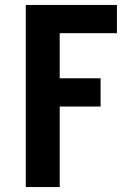

<svg xmlns="http://www.w3.org/2000/svg" viewBox="-20 -755 540 775"><path d="M84 0V-735H452V-621H221V-439H386V-325H221V0Z"/></svg>

Font: Iosevka SS18 Heavy
Style: Regular
Weight: 900
Monospace: yes
Designer: Belleve Invis
Foundry: Belleve Invis
Version: Version 25.1.1; ttfautohint (v1.8.4)